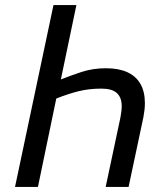

<svg xmlns="http://www.w3.org/2000/svg" viewBox="-20 -734 654 754"><path d="M39 0 190 -714H280L219 -422Q254 -436 299 -451Q344 -466 396 -466Q446 -466 480 -450.5Q514 -435 531.5 -404.5Q549 -374 549 -329Q549 -316 547.5 -302.5Q546 -289 543 -273L485 0H395L453 -273Q455 -284 456.5 -296Q458 -308 458 -317Q458 -351 439 -368.5Q420 -386 378 -386Q329 -386 287.5 -375.5Q246 -365 201 -347L129 0Z"/></svg>

Font: Noto Sans Display
Style: Italic
Weight: 400
Italic angle: -12°
Designer: Monotype Design Team
Foundry: Monotype Imaging Inc.
Version: Version 2.003